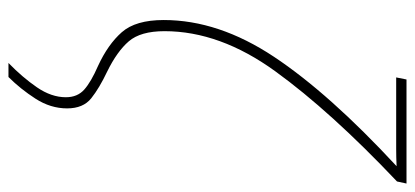

<svg xmlns="http://www.w3.org/2000/svg" viewBox="-290 -510 1004 465"><g transform="rotate(90 212.5 -278.0)"><path d="M133 204H167Q196 175 219.5 138.5Q243 102 243 62Q243 23 218.5 3.5Q194 -16 154 -35Q105 -59 80.5 -87.5Q56 -116 56 -174Q56 -308 153 -442Q250 -576 420 -737L425 -760H173L168 -735H296Q320 -735 340.5 -735Q361 -735 383 -736Q207 -573 118 -439Q29 -305 29 -172Q29 -104 58.5 -70.5Q88 -37 140 -13Q179 4 197.5 20.5Q216 37 216 65Q216 100 192 135Q168 170 133 204Z"/></g></svg>

Font: Noto Sans UI SemiCondensed Thin
Style: Italic
Weight: 250
Width: 4
Italic angle: -12°
Designer: Monotype Design Team
Foundry: Monotype Imaging Inc.
Version: Version 1.901